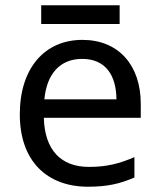

<svg xmlns="http://www.w3.org/2000/svg" viewBox="-20 -697 604 727"><path d="M433 -677H136V-606H433ZM292 -546C150 -546 55 -440 55 -264C55 -85 160 10 313 10C386 10 434 -1 489 -25V-102C433 -78 385 -65 317 -65C210 -65 149 -130 146 -251H513V-304C513 -450 429 -546 292 -546ZM291 -474C380 -474 420 -412 421 -321H148C157 -417 207 -474 291 -474Z"/></svg>

Font: Noto Sans Sinhala UI
Style: Regular
Weight: 400
Designer: Jelle Bosma - Monotype Design Team
Foundry: Monotype Imaging Inc.
Version: Version 2.006